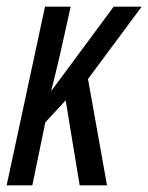

<svg xmlns="http://www.w3.org/2000/svg" viewBox="-20 -556 445 576"><path d="M0 0H77L116 -189L177 -255L219 0H301L244 -319L405 -536H321L136 -286H134C146 -330 153 -365 160 -392L192 -536H115Z"/></svg>

Font: Noto Sans ExtraCondensed
Style: Italic
Weight: 400
Width: 2
Italic angle: -12°
Designer: Monotype Design Team
Foundry: Monotype Imaging Inc.
Version: Version 2.013